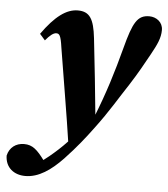

<svg xmlns="http://www.w3.org/2000/svg" viewBox="-129 -547 719 822"><g transform="rotate(5 230.5 -136.0)"><path d="M9.7 227.1C67 227.1 119.2 190.6 169.9 137.5C221.9 82.4 255.4 39 287.1 -3.6C344.3 -79.4 382 -145 419.7 -201.6C453.4 -253.9 478.7 -300.2 500.4 -339.6C524 -382.5 538.3 -411.1 538.3 -446.4C538.3 -480 510 -500.4 479.8 -500.4C428.9 -500.4 410.3 -467.3 380.9 -355.1C353.3 -250.7 325.2 -158.3 281.7 -49.5C248.4 -9.4 213.3 29.3 177.4 66.6C135.4 111.8 70.8 163.1 49 174.4V186.4H99.8V173.4L83.7 155.5C50.4 110.2 29.6 91.2 -6.6 91.2C-41.8 91.2 -69.2 111.5 -77.1 146.9C-76.2 198.8 -38.6 227.1 9.7 227.1ZM183.1 83 302.6 -49.9H287.1C276.7 -159 264.7 -270.1 251.7 -386.5C242.5 -468.4 223.7 -498.7 172.8 -498.7C123.6 -498.7 75.1 -462.6 20 -384.8L43 -358.7C63.3 -383.4 78 -393.2 89.2 -393.2C102.2 -393.2 108.7 -387.1 116.1 -333.9C139.5 -187.4 162.3 -59 183.1 83Z"/></g></svg>

Font: Source Serif 4 Variable
Style: Italic
Weight: 400
Italic angle: -12°
Designer: Frank Grießhammer
Foundry: Adobe Systems Incorporated
Version: Version 4.004;hotconv 1.0.116;makeotfexe 2.5.65601